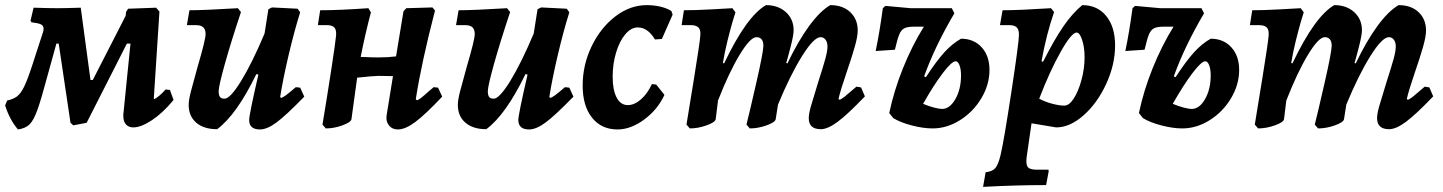

<svg xmlns="http://www.w3.org/2000/svg" viewBox="-32 -493 5629 749"><path d="M645 -103Q603 -52 560.5 -24Q518 4 488 4Q470 4 459.5 -7.5Q449 -19 449 -41Q449 -50 450 -55L477 -323H463L306 -14L254 -4L243 -14L197 -323H188L154 -200Q129 -106 114 -64.5Q99 -23 83 -7.5Q67 8 38 12Q5 -27 -12 -82L-4 -101Q20 -106 34.5 -117Q49 -128 62 -154.5Q75 -181 93 -236L132 -356Q138 -371 138 -381Q138 -393 127.5 -398Q117 -403 91 -406L87 -412L99 -463Q163 -461 192 -461Q221 -461 283 -463L321 -181H330L458 -431L460 -447L468 -459L577 -463L590 -448L568 -109L570 -106Q590 -117 614 -144L631 -142Z M1155 -116Q1084 -43 1047 -15.5Q1010 12 982 12Q940 12 940 -25Q940 -46 976 -202L968 -204Q891 -45 815 11Q763 11 733.5 -14.5Q704 -40 704 -84Q704 -103 713 -137.5Q722 -172 739 -233Q770 -338 770 -360Q770 -378 761 -386.5Q752 -395 732 -395H697L707 -453Q764 -453 896 -461L908 -446Q869 -329 845 -243Q821 -157 821 -137Q821 -122 826 -115Q831 -108 844 -108Q866 -108 908.5 -177Q951 -246 1000 -362L1015 -457L1029 -464L1129 -459L1139 -445Q1116 -372 1094 -278.5Q1072 -185 1061 -115L1064 -111Q1072 -113 1083.5 -121.5Q1095 -130 1122 -153L1139 -151Z M1693 -116Q1627 -46 1588 -17Q1549 12 1520 12Q1498 12 1485.5 -3.5Q1473 -19 1476 -42L1501 -196L1445 -197Q1427 -197 1361 -190V-188L1339 -28Q1337 -16 1304 -4Q1271 8 1239 8L1226 -7Q1244 -115 1260.5 -222.5Q1277 -330 1279 -354Q1281 -376 1272.5 -385.5Q1264 -395 1243 -395H1208L1217 -453Q1291 -453 1405 -461L1415 -445Q1393 -362 1375 -271Q1421 -269 1444 -269Q1482 -269 1513 -273L1542 -449L1553 -461L1655 -464L1665 -452Q1612 -248 1590 -106L1594 -102Q1599 -102 1610 -110.5Q1621 -119 1643 -139L1660 -153L1677 -151Z M2205 -116Q2134 -43 2097 -15.5Q2060 12 2032 12Q1990 12 1990 -25Q1990 -46 2026 -202L2018 -204Q1941 -45 1865 11Q1813 11 1783.5 -14.5Q1754 -40 1754 -84Q1754 -103 1763 -137.5Q1772 -172 1789 -233Q1820 -338 1820 -360Q1820 -378 1811 -386.5Q1802 -395 1782 -395H1747L1757 -453Q1814 -453 1946 -461L1958 -446Q1919 -329 1895 -243Q1871 -157 1871 -137Q1871 -122 1876 -115Q1881 -108 1894 -108Q1916 -108 1958.5 -177Q2001 -246 2050 -362L2065 -457L2079 -464L2179 -459L2189 -445Q2166 -372 2144 -278.5Q2122 -185 2111 -115L2114 -111Q2122 -113 2133.5 -121.5Q2145 -130 2172 -153L2189 -151Z M2358 -193Q2358 -142 2373.5 -112.5Q2389 -83 2417 -83Q2443 -83 2468.5 -105.5Q2494 -128 2511 -165L2528 -163L2560 -123Q2534 -66 2481.5 -27Q2429 12 2377 12Q2314 12 2277.5 -34Q2241 -80 2241 -159Q2241 -240 2276 -312.5Q2311 -385 2368.5 -429Q2426 -473 2491 -473Q2519 -473 2544.5 -467Q2570 -461 2587 -450L2592 -436L2550 -341L2523 -339Q2495 -386 2456 -386Q2430 -386 2407.5 -359.5Q2385 -333 2371.5 -288.5Q2358 -244 2358 -193Z M3309 -155 3327 -152 3342 -117Q3275 -47 3236 -18Q3197 11 3170 11Q3123 11 3123 -32Q3123 -49 3131.5 -79Q3140 -109 3159 -170Q3179 -232 3187.5 -263Q3196 -294 3196 -312Q3196 -328 3188.5 -338Q3181 -348 3169 -348Q3143 -348 3097 -274.5Q3051 -201 3003 -85L2994 -28Q2992 -16 2958.5 -4Q2925 8 2893 8L2880 -7Q2891 -50 2918.5 -170.5Q2946 -291 2946 -315Q2946 -331 2939 -339.5Q2932 -348 2919 -348Q2895 -348 2853.5 -279.5Q2812 -211 2769 -101L2760 -28Q2758 -16 2724.5 -4Q2691 8 2659 8L2646 -7Q2654 -55 2676 -191Q2698 -327 2700 -354Q2702 -376 2693 -385.5Q2684 -395 2662 -395H2627L2636 -453Q2682 -453 2744 -456.5Q2806 -460 2825 -461L2837 -445Q2834 -437 2825.5 -407.5Q2817 -378 2806 -334Q2795 -290 2788 -247L2793 -246Q2880 -429 2956 -473Q3004 -473 3034 -445.5Q3064 -418 3064 -375Q3064 -356 3052 -309.5Q3040 -263 3035 -247L3040 -246Q3081 -332 3124 -391Q3167 -450 3207 -473Q3256 -473 3285 -445.5Q3314 -418 3314 -374Q3314 -351 3302.5 -310.5Q3291 -270 3271 -212Q3247 -142 3239 -107L3242 -104Q3248 -104 3263 -116Q3278 -128 3309 -155Z M3828 -220Q3828 -163 3796.5 -110Q3765 -57 3713.5 -24.5Q3662 8 3606 8Q3570 8 3525.5 -3.5Q3481 -15 3453 -32L3437 -52Q3455 -138 3490 -225.5Q3525 -313 3572 -389H3535Q3509 -389 3496.5 -383Q3484 -377 3476.5 -359.5Q3469 -342 3459 -299L3384 -294Q3399 -365 3412 -461L3422 -470L3521 -461H3681L3691 -441Q3615 -312 3573 -195L3580 -192Q3621 -255 3652 -289Q3683 -323 3717 -342Q3767 -342 3797.5 -308.5Q3828 -275 3828 -220ZM3717 -199Q3717 -223 3711 -238.5Q3705 -254 3696 -254Q3681 -254 3646 -208Q3611 -162 3569 -88Q3590 -79 3611 -73.5Q3632 -68 3643 -68Q3673 -68 3695 -106.5Q3717 -145 3717 -199Z M3871 113Q3884 59 3913.5 -135Q3943 -329 3943 -358Q3943 -378 3934 -386.5Q3925 -395 3905 -395H3869L3879 -453Q3942 -453 4068 -461L4080 -446Q4050 -359 4031 -254L4037 -252Q4081 -339 4116.5 -390.5Q4152 -442 4190 -473Q4249 -473 4283.5 -430.5Q4318 -388 4318 -316Q4318 -241 4283.5 -166Q4249 -91 4195.5 -43.5Q4142 4 4088 4L3992 -12L3973 120Q3972 126 3972 137Q3972 156 3981.5 162.5Q3991 169 4015 169H4058L4059 175L4049 229Q3931 229 3803 236L3813 179Q3839 176 3850.5 163Q3862 150 3871 113ZM4022 -108Q4044 -96 4072 -88.5Q4100 -81 4120 -81Q4139 -81 4157 -109Q4175 -137 4187 -181.5Q4199 -226 4199 -270Q4199 -308 4189.5 -337Q4180 -366 4168 -366Q4148 -366 4105.5 -290.5Q4063 -215 4022 -108Z M4802 -220Q4802 -163 4770.5 -110Q4739 -57 4687.5 -24.5Q4636 8 4580 8Q4544 8 4499.5 -3.5Q4455 -15 4427 -32L4411 -52Q4429 -138 4464 -225.5Q4499 -313 4546 -389H4509Q4483 -389 4470.5 -383Q4458 -377 4450.5 -359.5Q4443 -342 4433 -299L4358 -294Q4373 -365 4386 -461L4396 -470L4495 -461H4655L4665 -441Q4589 -312 4547 -195L4554 -192Q4595 -255 4626 -289Q4657 -323 4691 -342Q4741 -342 4771.5 -308.5Q4802 -275 4802 -220ZM4691 -199Q4691 -223 4685 -238.5Q4679 -254 4670 -254Q4655 -254 4620 -208Q4585 -162 4543 -88Q4564 -79 4585 -73.5Q4606 -68 4617 -68Q4647 -68 4669 -106.5Q4691 -145 4691 -199Z M5526 -155 5544 -152 5559 -117Q5492 -47 5453 -18Q5414 11 5387 11Q5340 11 5340 -32Q5340 -49 5348.5 -79Q5357 -109 5376 -170Q5396 -232 5404.5 -263Q5413 -294 5413 -312Q5413 -328 5405.5 -338Q5398 -348 5386 -348Q5360 -348 5314 -274.5Q5268 -201 5220 -85L5211 -28Q5209 -16 5175.5 -4Q5142 8 5110 8L5097 -7Q5108 -50 5135.5 -170.5Q5163 -291 5163 -315Q5163 -331 5156 -339.5Q5149 -348 5136 -348Q5112 -348 5070.5 -279.5Q5029 -211 4986 -101L4977 -28Q4975 -16 4941.5 -4Q4908 8 4876 8L4863 -7Q4871 -55 4893 -191Q4915 -327 4917 -354Q4919 -376 4910 -385.5Q4901 -395 4879 -395H4844L4853 -453Q4899 -453 4961 -456.5Q5023 -460 5042 -461L5054 -445Q5051 -437 5042.5 -407.5Q5034 -378 5023 -334Q5012 -290 5005 -247L5010 -246Q5097 -429 5173 -473Q5221 -473 5251 -445.5Q5281 -418 5281 -375Q5281 -356 5269 -309.5Q5257 -263 5252 -247L5257 -246Q5298 -332 5341 -391Q5384 -450 5424 -473Q5473 -473 5502 -445.5Q5531 -418 5531 -374Q5531 -351 5519.5 -310.5Q5508 -270 5488 -212Q5464 -142 5456 -107L5459 -104Q5465 -104 5480 -116Q5495 -128 5526 -155Z"/></svg>

Font: Alegreya
Style: Bold Italic
Weight: 700
Italic angle: -7°
Designer: Juan Pablo del Peral
Foundry: Huerta Tipografica
Version: Version 2.007; ttfautohint (v1.6)